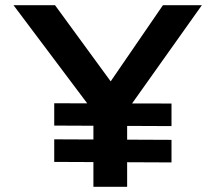

<svg xmlns="http://www.w3.org/2000/svg" viewBox="-20 -720 830 740"><path d="M340 0V-335L352 -274L32 -700H192L431 -373L385 -375L608 -700H758L459 -279L470 -343V0ZM189 -96V-183L641 -181V-94ZM189 -236V-322L641 -321V-234Z"/></svg>

Font: Lexend Exa Medium
Style: Regular
Weight: 500
Designer: Bonnie Shaver-Troup, Thomas Jockin
Foundry: Lexend
Version: Version 1.007